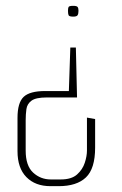

<svg xmlns="http://www.w3.org/2000/svg" viewBox="-20 -490 417 658"><path d="M240 -327 244 -156H140Q103 -156 88 -145Q73 -134 70.5 -116Q68 -98 68 -78V26Q68 78 93.5 101.5Q119 125 154 125H188Q225 125 244 108Q263 91 270.5 68Q278 45 278 26V-87L306 -82V16Q306 88 274.5 118Q243 148 181 148H153Q101 148 70.5 117Q40 86 40 28V-86Q40 -138 61 -158Q82 -178 135 -178H216L221 -327ZM231 -470Q243 -470 246 -466Q249 -462 249 -453Q249 -443 246 -438Q243 -433 231 -433Q217 -433 215 -438Q213 -443 213 -453Q213 -462 215 -466Q217 -470 231 -470Z"/></svg>

Font: Smooch Sans Thin ExtraLight
Style: Regular
Weight: 250
Version: Version 1.010